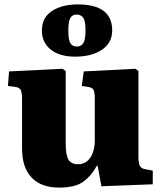

<svg xmlns="http://www.w3.org/2000/svg" viewBox="-20 -837 736 871"><path d="M248 14Q166 14 123 -32Q80 -78 80 -163V-386Q80 -414 75 -427Q70 -440 48 -443L16 -447L21 -513L263 -525L278 -515V-189Q278 -132 291 -112Q304 -92 334 -92Q369 -92 389.5 -121.5Q410 -151 410 -203V-386Q410 -418 404.5 -429Q399 -440 378 -443L351 -447L360 -513L594 -525L608 -515V-128Q608 -97 614.5 -84.5Q621 -72 641 -69L673 -63V-1L440 8L423 -85H419Q396 -41 359 -13.5Q322 14 248 14ZM321 -580Q251 -580 210.5 -612Q170 -644 170 -699Q170 -757 215.5 -787Q261 -817 333 -817Q489 -817 489 -699Q489 -643 442.5 -611.5Q396 -580 321 -580ZM329 -626Q348 -626 358 -641.5Q368 -657 368 -699Q368 -743 357 -757Q346 -771 328 -771Q308 -771 299 -755.5Q290 -740 290 -699Q290 -655 299.5 -640.5Q309 -626 329 -626Z"/></svg>

Font: Literata 36pt ExtraBold
Style: Regular
Weight: 800
Designer: Latin by Veronika Burian and Jose Scaglione. Greek by Irene Vlachou. Cyrillic by Vera Evstafieva.
Foundry: TypeTogether
Version: Version 3.002